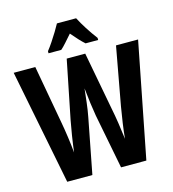

<svg xmlns="http://www.w3.org/2000/svg" viewBox="-132 -1042 1039 1151"><g transform="rotate(-15 387.5 -466.5)"><path d="M773 -714 633 0H476L410 -340Q404 -375 398 -419.5Q392 -464 387 -514Q383 -477 377.5 -429.5Q372 -382 364 -341L298 0H142L1 -714H135L200 -353Q208 -310 215.5 -256.5Q223 -203 227 -159Q233 -209 241.5 -262Q250 -315 257 -351L330 -714H445L513 -352Q521 -313 529 -261Q537 -209 543 -159Q547 -203 554.5 -255Q562 -307 570 -353L636 -714ZM447 -933Q464 -900 488.5 -861.5Q513 -823 541 -786V-773H463Q446 -788 427 -808.5Q408 -829 387 -854Q365 -829 346 -807.5Q327 -786 312 -773H233V-786Q249 -806 267 -833Q285 -860 301.5 -887Q318 -914 328 -933Z"/></g></svg>

Font: Noto Sans Arabic ExtCond
Style: Bold
Weight: 700
Width: 2
Designer: Monotype Design Team, Nadine Chahine, Nizar Qandah and Khaled Hosny
Foundry: Monotype Imaging Inc.
Version: Version 2.012; ttfautohint (v1.8.4.7-5d5b)